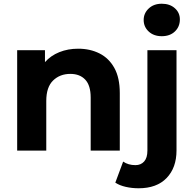

<svg xmlns="http://www.w3.org/2000/svg" viewBox="-20 -807 1037 1029"><path d="M72 0V-538H221V-474Q252 -509 298 -527.5Q344 -546 399 -546Q463 -546 513.5 -520.5Q564 -495 593 -442.5Q622 -390 622 -308V0H466V-284Q466 -349 437 -380Q408 -411 357 -411Q301 -411 264.5 -375.5Q228 -340 228 -266V0ZM723 202Q687 202 654 194.5Q621 187 598 172L640 59Q667 78 706 78Q735 78 752.5 58.5Q770 39 770 0V-538H926V-1Q926 92 873 147Q820 202 723 202ZM847 -613Q804 -613 777 -638Q750 -663 750 -700Q750 -736 777 -761.5Q804 -787 847 -787Q890 -787 917 -763Q944 -739 944 -703Q944 -664 917.5 -638.5Q891 -613 847 -613Z"/></svg>

Font: Montserrat
Style: Bold
Weight: 700
Designer: Julieta Ulanovsky
Foundry: Julieta Ulanovsky
Version: Version 9.000; ttfautohint (v1.8.4.7-5d5b)